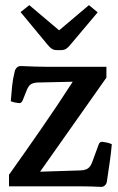

<svg xmlns="http://www.w3.org/2000/svg" viewBox="-20 -805 460 747"><path d="M15 -80V-125Q79 -215 142 -306Q205 -397 263 -487L127 -484Q109 -483 100 -477Q91 -471 84 -454L68 -414Q63 -402 52 -404Q34 -406 22 -411Q24 -440 27 -469Q30 -498 37 -526Q39 -536 46 -542.5Q53 -549 63 -548Q86 -547 115 -546Q144 -545 166 -545H394V-503L136 -137L293 -142Q313 -143 323 -150.5Q333 -158 339 -175L364 -243Q368 -255 380 -253Q389 -252 397.5 -250Q406 -248 415 -244Q412 -208 406.5 -171.5Q401 -135 396 -100Q395 -90 388 -83.5Q381 -77 371 -78Q334 -80 298 -80Q262 -80 225 -80ZM60 -758 94 -785 210 -687 326 -785 360 -757 253 -630Q245 -620 237 -615Q229 -610 217 -610H202Q190 -610 182 -615Q174 -620 166 -630Z"/></svg>

Font: Gowun Batang
Style: Bold
Weight: 700
Designer: Yanghee Ryu
Foundry: Yanghee Ryu
Version: Version 2.000